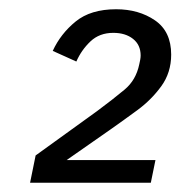

<svg xmlns="http://www.w3.org/2000/svg" viewBox="-20 -724 390 415"><path d="M316 -378 306 -329H45L57 -388L190 -484Q225 -510 249.5 -530.5Q274 -551 281 -585Q282 -589 283 -594.5Q284 -600 284 -604Q284 -627 267.5 -640Q251 -653 225 -653Q195 -653 175.5 -634.5Q156 -616 145 -591L94 -614Q111 -651 143.5 -677.5Q176 -704 231 -704Q280 -704 315 -680Q350 -656 350 -606Q350 -567 328.5 -537.5Q307 -508 277 -486Q247 -464 220 -445L124 -378Z"/></svg>

Font: IBM Plex Sans
Style: Italic
Weight: 400
Italic angle: -11.31°
Designer: Mike Abbink, Paul van der Laan, Pieter van Rosmalen
Foundry: Bold Monday
Version: Version 3.201